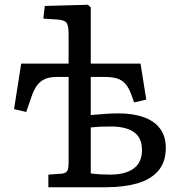

<svg xmlns="http://www.w3.org/2000/svg" viewBox="-20 -786 758 806"><path d="M183 0V-53L240 -57Q257 -59 262.5 -69Q268 -79 268 -104V-463H218Q190 -463 170.5 -455Q151 -447 137.5 -430Q124 -413 114 -385L90 -316L39 -328L69 -519H268V-643Q268 -678 259.5 -690Q251 -702 221 -704L162 -708L168 -761L349 -766L361 -755V-519H570L594 -368L543 -356L530 -392Q520 -419 506 -434.5Q492 -450 471.5 -456.5Q451 -463 421 -463H361V-303Q394 -306 422 -308Q450 -310 478 -310Q539 -310 583.5 -294Q628 -278 652 -246Q676 -214 676 -166Q676 -105 644 -68.5Q612 -32 555.5 -16Q499 0 426 0ZM443 -53Q506 -53 541 -78.5Q576 -104 576 -156Q576 -208 542 -231.5Q508 -255 446 -255Q416 -255 397 -254Q378 -253 361 -251V-58Q383 -55 403.5 -54Q424 -53 443 -53Z"/></svg>

Font: Literata Variable Black
Style: Regular
Weight: 900
Designer: Latin by Veronika Burian and Jose Scaglione. Greek by Irene Vlachou. Cyrillic by Vera Evstafieva.
Foundry: TypeTogether
Version: Version 3.021